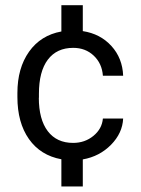

<svg xmlns="http://www.w3.org/2000/svg" viewBox="-20 -587 532 727"><path d="M256.8 -45.9Q301.3 -45.9 333.7 -72.5Q366.2 -99.1 369.6 -138.2H446.3Q443.8 -83 400.4 -38.8Q356.9 5.4 293.5 16.6V119.1H212.4V16.1Q133.3 1.5 89.6 -60.5Q45.9 -122.6 45.9 -219.7V-234.9Q45.9 -329.1 90.1 -391.4Q134.3 -453.6 212.4 -467.8V-567.4H293.5V-469.2Q359.9 -459 401.9 -412.8Q443.8 -366.7 446.3 -300.3H369.6Q366.2 -346.7 335 -376.2Q303.7 -405.8 257.3 -405.8Q194.8 -405.8 161.1 -361.1Q127.4 -316.4 127.4 -231.9V-216.8L127 -217.3Q127 -134.8 160.9 -90.3Q194.8 -45.9 256.8 -45.9Z"/></svg>

Font: Yantramanav
Style: Regular
Weight: 400
Version: Version 1.000;PS 1.0;hotconv 1.0.72;makeotf.lib2.5.5900; ttf